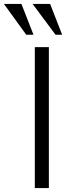

<svg xmlns="http://www.w3.org/2000/svg" viewBox="-97 -954 344 974"><path d="M0 0ZM-77.1 -934.1H11.7L72.8 -777.8H36.1ZM68.4 -934.1H157.2L218.3 -777.8H184.6ZM150.9 0H79.6V-714.8H150.9Z"/></svg>

Font: Pontano Sans
Style: Regular
Weight: 400
Foundry: vernon adams
Version: 1.0